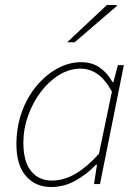

<svg xmlns="http://www.w3.org/2000/svg" viewBox="-20 -740 564 772"><path d="M186 12Q123 12 84.5 -32Q46 -76 46 -160Q46 -229 67.5 -289Q89 -349 126.5 -394Q164 -439 210.5 -464.5Q257 -490 306 -490Q350 -490 381.5 -468Q413 -446 432 -410H436L454 -478H478L382 0H358L370 -78H366Q329 -39 283 -13.5Q237 12 186 12ZM188 -14Q238 -14 285.5 -42.5Q333 -71 378 -122L430 -372Q402 -422 371 -443Q340 -464 304 -464Q259 -464 217.5 -438.5Q176 -413 144 -370.5Q112 -328 93 -275Q74 -222 74 -166Q74 -90 105 -52Q136 -14 188 -14ZM250 -570 410 -720H448L450 -716L280 -570Z"/></svg>

Font: Source Sans 3 ExtraLight
Style: Italic
Weight: 250
Italic angle: -11°
Designer: Paul D. Hunt
Foundry: Adobe
Version: Version 3.046;hotconv 1.0.118;makeotfexe 2.5.65603